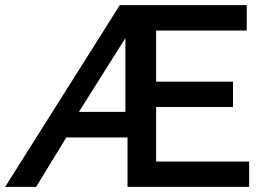

<svg xmlns="http://www.w3.org/2000/svg" viewBox="-45 -730 1028 750"><path d="M422.9 -710H918.9V-610.8H564.9V-411.1H865.2V-312H564.9V-99.1H928.2V0H453.1V-192.9H213.9L96.2 0H-24.9ZM444.8 -293V-581.1L263.2 -293Z"/></svg>

Font: Rawline SemiBold
Style: Regular
Weight: 600
Designer: Matt McInerney, Pablo Impallari, Rodrigo Fuenzalida
Foundry: Matt McInerney, Pablo Impallari, Rodrigo Fuenzalida
Version: Version 4.020;PS 004.020;hotconv 1.0.88;makeotf.lib2.5.64775